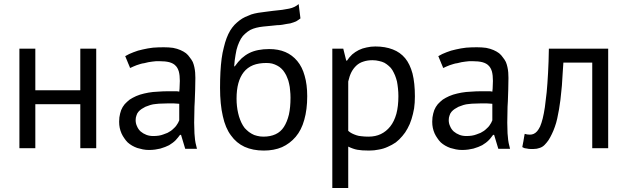

<svg xmlns="http://www.w3.org/2000/svg" viewBox="-20 -727 3079 942"><path d="M374 0Q393.6 0 452.1 0Q452.1 -122.1 452.1 -488.3Q432.6 -488.3 374 -488.3Q374 -437.5 374 -284.2Q318.4 -284.2 153.3 -284.2Q153.3 -335 153.3 -488.3Q133.8 -488.3 75.2 -488.3Q75.2 -366.2 75.2 0Q94.7 0 153.3 0Q153.3 -53.7 153.3 -215.8Q208 -215.8 374 -215.8Q374 -162.1 374 0Z M619.1 -393.6Q626 -397.5 633.8 -400.4Q641.6 -404.3 650.4 -407.2Q659.2 -410.2 668.9 -413.1Q677.7 -416 687.5 -417Q697.3 -419.9 708 -421.9Q717.8 -423.8 727.5 -424.8Q737.3 -425.8 746.1 -426.8Q754.9 -426.8 762.7 -426.8Q791 -426.8 810.5 -421.9Q831.1 -416 840.8 -405.3Q851.6 -395.5 857.4 -376Q862.3 -357.4 862.3 -330.1Q862.3 -318.4 861.3 -304.7Q861.3 -292 859.4 -277.3Q852.5 -279.3 845.7 -279.3Q839.8 -279.3 833 -279.3Q824.2 -279.3 805.7 -279.3Q779.3 -279.3 754.9 -277.3Q729.5 -276.4 708 -272.5Q686.5 -268.6 667 -262.7Q646.5 -255.9 630.9 -247.1Q615.2 -239.3 603.5 -227.5Q590.8 -216.8 582 -202.1Q573.2 -187.5 569.3 -169.9Q564.5 -152.3 564.5 -129.9Q564.5 -113.3 567.4 -99.6Q570.3 -85.9 576.2 -72.3Q582 -59.6 589.8 -48.8Q596.7 -38.1 606.4 -28.3Q616.2 -19.5 627.9 -12.7Q639.6 -5.9 653.3 -1Q667 2.9 680.7 5.9Q695.3 8.8 710.9 8.8Q726.6 8.8 741.2 6.8Q754.9 4.9 766.6 2Q779.3 -2 790 -5.9Q800.8 -10.7 809.6 -14.6Q819.3 -20.5 827.1 -26.4Q835 -32.2 841.8 -39.1Q848.6 -45.9 853.5 -52.7Q858.4 -58.6 863.3 -65.4Q865.2 -65.4 868.2 -65.4Q873 -48.8 888.7 2.9Q903.3 2.9 946.3 2.9Q942.4 -10.7 939.5 -25.4Q936.5 -40 935.5 -56.6Q933.6 -72.3 933.6 -89.8Q932.6 -107.4 932.6 -125Q932.6 -149.4 933.6 -176.8Q933.6 -203.1 935.5 -230.5Q936.5 -257.8 937.5 -287.1Q938.5 -315.4 938.5 -344.7Q938.5 -358.4 937.5 -371.1Q936.5 -383.8 933.6 -397.5Q930.7 -411.1 925.8 -422.9Q919.9 -434.6 911.1 -445.3Q903.3 -457 892.6 -465.8Q880.9 -474.6 865.2 -481.4Q849.6 -488.3 829.1 -492.2Q808.6 -495.1 783.2 -495.1Q756.8 -495.1 731.4 -493.2Q705.1 -490.2 680.7 -484.4Q656.2 -479.5 634.8 -470.7Q613.3 -462.9 593.8 -451.2Q593.8 -451.2 594.7 -450.2Q594.7 -450.2 595.7 -449.2Q595.7 -449.2 595.7 -448.2Q595.7 -448.2 595.7 -447.3Q595.7 -447.3 596.7 -446.3Q596.7 -446.3 597.7 -444.3Q597.7 -444.3 597.7 -443.4Q597.7 -443.4 597.7 -442.4Q597.7 -442.4 598.6 -441.4Q598.6 -441.4 598.6 -440.4Q598.6 -440.4 599.6 -439.5Q599.6 -439.5 599.6 -439.5Q599.6 -439.5 599.6 -438.5Q599.6 -438.5 600.6 -437.5Q600.6 -437.5 600.6 -436.5Q600.6 -436.5 600.6 -435.5Q600.6 -435.5 601.6 -434.6Q601.6 -434.6 601.6 -433.6Q601.6 -433.6 601.6 -433.6Q601.6 -433.6 602.5 -432.6Q602.5 -432.6 602.5 -431.6Q602.5 -431.6 602.5 -430.7Q602.5 -430.7 603.5 -429.7Q603.5 -429.7 603.5 -429.7Q603.5 -429.7 604.5 -427.7Q604.5 -427.7 604.5 -426.8Q604.5 -426.8 604.5 -426.8Q604.5 -425.8 605.5 -424.8Q605.5 -424.8 605.5 -423.8Q605.5 -423.8 606.4 -422.9Q606.4 -422.9 606.4 -421.9Q606.4 -421.9 607.4 -420.9Q607.4 -420.9 607.4 -419.9Q607.4 -419.9 607.4 -418.9Q607.4 -418.9 608.4 -418Q608.4 -418 608.4 -418Q608.4 -418 608.4 -417Q608.4 -417 608.4 -417Q608.4 -417 609.4 -415Q609.4 -415 609.4 -414.1Q609.4 -414.1 610.4 -414.1Q610.4 -414.1 610.4 -413.1Q610.4 -413.1 610.4 -412.1Q610.4 -412.1 611.3 -411.1Q611.3 -411.1 611.3 -410.2Q611.3 -410.2 612.3 -409.2Q612.3 -409.2 612.3 -408.2Q612.3 -408.2 612.3 -407.2Q612.3 -407.2 613.3 -406.2Q613.3 -406.2 613.3 -405.3Q613.3 -405.3 614.3 -404.3Q614.3 -404.3 614.3 -403.3Q614.3 -403.3 615.2 -402.3Q615.2 -402.3 615.2 -401.4Q615.2 -401.4 615.2 -400.4Q615.2 -400.4 616.2 -399.4Q616.2 -399.4 616.2 -397.5Q616.2 -397.5 617.2 -396.5Q617.2 -396.5 617.2 -395.5Q617.2 -395.5 618.2 -394.5Q618.2 -394.5 619.1 -393.6ZM669.9 -82Q658.2 -92.8 652.3 -107.4Q645.5 -121.1 645.5 -137.7Q645.5 -150.4 649.4 -160.2Q652.3 -170.9 659.2 -178.7Q666 -186.5 674.8 -192.4Q683.6 -198.2 693.4 -203.1Q705.1 -208 717.8 -211.9Q730.5 -215.8 745.1 -216.8Q759.8 -218.8 774.4 -218.8Q789.1 -219.7 803.7 -219.7Q810.5 -219.7 818.4 -219.7Q825.2 -219.7 832 -219.7Q838.9 -219.7 845.7 -218.8Q852.5 -218.8 859.4 -217.8Q859.4 -190.4 859.4 -136.7Q857.4 -130.9 853.5 -124Q849.6 -118.2 844.7 -110.4Q839.8 -103.5 833 -97.7Q826.2 -90.8 818.4 -85Q810.5 -80.1 801.8 -75.2Q792 -71.3 781.2 -67.4Q771.5 -63.5 758.8 -61.5Q746.1 -59.6 732.4 -59.6Q712.9 -59.6 698.2 -65.4Q682.6 -71.3 669.9 -82Z M1128.9 -401.4Q1130.9 -432.6 1135.7 -458Q1139.6 -484.4 1146.5 -502.9Q1153.3 -521.5 1162.1 -537.1Q1170.9 -551.8 1182.6 -561.5Q1194.3 -572.3 1208 -580.1Q1221.7 -586.9 1237.3 -590.8Q1252.9 -594.7 1271.5 -596.7Q1290 -598.6 1311.5 -600.6Q1326.2 -602.5 1339.8 -603.5Q1352.5 -603.5 1364.3 -605.5Q1376 -607.4 1385.7 -609.4Q1395.5 -611.3 1404.3 -612.3Q1412.1 -614.3 1419.9 -617.2Q1426.8 -619.1 1432.6 -622.1Q1438.5 -625 1443.4 -628.9Q1449.2 -632.8 1454.1 -636.7Q1451.2 -660.2 1445.3 -707Q1436.5 -699.2 1424.8 -693.4Q1413.1 -687.5 1398.4 -684.6Q1383.8 -681.6 1364.3 -678.7Q1343.8 -675.8 1319.3 -673.8Q1299.8 -671.9 1281.2 -668.9Q1262.7 -667 1246.1 -664.1Q1228.5 -661.1 1212.9 -656.2Q1197.3 -650.4 1182.6 -643.6Q1168 -636.7 1155.3 -627Q1142.6 -617.2 1130.9 -605.5Q1119.1 -592.8 1109.4 -577.1Q1099.6 -560.5 1091.8 -540Q1084 -519.5 1078.1 -494.1Q1071.3 -468.8 1067.4 -439.5Q1063.5 -409.2 1061.5 -374Q1059.6 -337.9 1059.6 -295.9Q1059.6 -215.8 1073.2 -157.2Q1085.9 -98.6 1113.3 -62.5Q1139.6 -25.4 1179.7 -6.8Q1220.7 11.7 1274.4 11.7Q1324.2 11.7 1363.3 -4.9Q1402.3 -22.5 1430.7 -55.7Q1459 -88.9 1472.7 -138.7Q1487.3 -189.5 1487.3 -254.9Q1487.3 -312.5 1474.6 -355.5Q1462.9 -398.4 1438.5 -427.7Q1414.1 -457 1379.9 -471.7Q1345.7 -486.3 1300.8 -486.3Q1271.5 -486.3 1247.1 -481.4Q1222.7 -476.6 1203.1 -466.8Q1183.6 -457 1166 -441.4Q1148.4 -424.8 1131.8 -401.4Q1130.9 -401.4 1128.9 -401.4ZM1175.8 -373Q1193.4 -395.5 1221.7 -407.2Q1249 -418 1287.1 -418Q1302.7 -418 1315.4 -415Q1329.1 -411.1 1339.8 -405.3Q1351.6 -399.4 1360.4 -390.6Q1370.1 -381.8 1377 -370.1Q1384.8 -358.4 1389.6 -344.7Q1395.5 -332 1398.4 -316.4Q1402.3 -300.8 1403.3 -283.2Q1405.3 -266.6 1405.3 -248Q1405.3 -200.2 1397.5 -165Q1388.7 -128.9 1373 -104.5Q1357.4 -80.1 1332 -68.4Q1306.6 -56.6 1272.5 -56.6Q1255.9 -56.6 1241.2 -60.5Q1226.6 -63.5 1213.9 -71.3Q1200.2 -79.1 1190.4 -88.9Q1179.7 -97.7 1171.9 -111.3Q1164.1 -124 1158.2 -139.6Q1152.3 -154.3 1148.4 -171.9Q1144.5 -188.5 1142.6 -206.1Q1140.6 -223.6 1140.6 -243.2Q1140.6 -286.1 1149.4 -318.4Q1158.2 -350.6 1175.8 -373Z M1610.4 195.3Q1629.9 195.3 1688.5 195.3Q1688.5 144.5 1688.5 -7.8Q1700.2 -2 1711.9 2Q1722.7 5.9 1733.4 7.8Q1744.1 9.8 1757.8 10.7Q1772.5 11.7 1791 11.7Q1816.4 11.7 1838.9 6.8Q1862.3 2.9 1882.8 -6.8Q1903.3 -15.6 1921.9 -28.3Q1939.5 -42 1954.1 -59.6Q1968.8 -76.2 1979.5 -96.7Q1991.2 -117.2 1999 -142.6Q2006.8 -167 2011.7 -195.3Q2015.6 -222.7 2015.6 -253.9Q2015.6 -319.3 2003.9 -366.2Q1991.2 -413.1 1967.8 -441.4Q1943.4 -470.7 1907.2 -484.4Q1870.1 -499 1821.3 -499Q1798.8 -499 1778.3 -494.1Q1757.8 -490.2 1740.2 -481.4Q1722.7 -472.7 1708 -460Q1693.4 -446.3 1682.6 -429.7Q1681.6 -429.7 1678.7 -429.7Q1674.8 -444.3 1664.1 -488.3Q1650.4 -488.3 1610.4 -488.3Q1610.4 -445.3 1610.4 -360.4Q1610.4 -274.4 1610.4 -146.5Q1610.4 -18.6 1610.4 67.4Q1610.4 153.3 1610.4 195.3ZM1866.2 -418.9Q1877.9 -412.1 1887.7 -403.3Q1898.4 -394.5 1905.3 -382.8Q1912.1 -371.1 1918 -357.4Q1923.8 -342.8 1927.7 -327.1Q1930.7 -311.5 1932.6 -293Q1934.6 -274.4 1934.6 -254.9Q1934.6 -206.1 1924.8 -168.9Q1914.1 -130.9 1894.5 -106.4Q1875 -82 1848.6 -69.3Q1822.3 -56.6 1788.1 -56.6Q1769.5 -56.6 1753.9 -58.6Q1739.3 -59.6 1728.5 -63.5Q1716.8 -67.4 1707 -72.3Q1697.3 -77.1 1688.5 -85Q1688.5 -166 1688.5 -327.1Q1694.3 -353.5 1704.1 -373Q1713.9 -391.6 1728.5 -405.3Q1743.2 -418.9 1762.7 -424.8Q1782.2 -431.6 1807.6 -431.6Q1825.2 -431.6 1839.8 -427.7Q1854.5 -424.8 1866.2 -418.9Z M2155.3 -393.6Q2162.1 -397.5 2169.9 -400.4Q2177.7 -404.3 2186.5 -407.2Q2195.3 -410.2 2205.1 -413.1Q2213.9 -416 2223.6 -417Q2233.4 -419.9 2244.1 -421.9Q2253.9 -423.8 2263.7 -424.8Q2273.4 -425.8 2282.2 -426.8Q2291 -426.8 2298.8 -426.8Q2327.1 -426.8 2346.7 -421.9Q2367.2 -416 2377 -405.3Q2387.7 -395.5 2393.6 -376Q2398.4 -357.4 2398.4 -330.1Q2398.4 -318.4 2397.5 -304.7Q2397.5 -292 2395.5 -277.3Q2388.7 -279.3 2381.8 -279.3Q2376 -279.3 2369.1 -279.3Q2360.4 -279.3 2341.8 -279.3Q2315.4 -279.3 2291 -277.3Q2265.6 -276.4 2244.1 -272.5Q2222.7 -268.6 2203.1 -262.7Q2182.6 -255.9 2167 -247.1Q2151.4 -239.3 2139.6 -227.5Q2127 -216.8 2118.2 -202.1Q2109.4 -187.5 2105.5 -169.9Q2100.6 -152.3 2100.6 -129.9Q2100.6 -113.3 2103.5 -99.6Q2106.4 -85.9 2112.3 -72.3Q2118.2 -59.6 2126 -48.8Q2132.8 -38.1 2142.6 -28.3Q2152.3 -19.5 2164.1 -12.7Q2175.8 -5.9 2189.5 -1Q2203.1 2.9 2216.8 5.9Q2231.4 8.8 2247.1 8.8Q2262.7 8.8 2277.3 6.8Q2291 4.9 2302.7 2Q2315.4 -2 2326.2 -5.9Q2336.9 -10.7 2345.7 -14.6Q2355.5 -20.5 2363.3 -26.4Q2371.1 -32.2 2377.9 -39.1Q2384.8 -45.9 2389.6 -52.7Q2394.5 -58.6 2399.4 -65.4Q2401.4 -65.4 2404.3 -65.4Q2409.2 -48.8 2424.8 2.9Q2439.5 2.9 2482.4 2.9Q2478.5 -10.7 2475.6 -25.4Q2472.7 -40 2471.7 -56.6Q2469.7 -72.3 2469.7 -89.8Q2468.8 -107.4 2468.8 -125Q2468.8 -149.4 2469.7 -176.8Q2469.7 -203.1 2471.7 -230.5Q2472.7 -257.8 2473.6 -287.1Q2474.6 -315.4 2474.6 -344.7Q2474.6 -358.4 2473.6 -371.1Q2472.7 -383.8 2469.7 -397.5Q2466.8 -411.1 2461.9 -422.9Q2456.1 -434.6 2447.3 -445.3Q2439.5 -457 2428.7 -465.8Q2417 -474.6 2401.4 -481.4Q2385.7 -488.3 2365.2 -492.2Q2344.7 -495.1 2319.3 -495.1Q2293 -495.1 2267.6 -493.2Q2241.2 -490.2 2216.8 -484.4Q2192.4 -479.5 2170.9 -470.7Q2149.4 -462.9 2129.9 -451.2Q2129.9 -451.2 2130.9 -450.2Q2130.9 -450.2 2131.8 -449.2Q2131.8 -449.2 2131.8 -448.2Q2131.8 -448.2 2131.8 -447.3Q2131.8 -447.3 2132.8 -446.3Q2132.8 -446.3 2133.8 -444.3Q2133.8 -444.3 2133.8 -443.4Q2133.8 -443.4 2133.8 -442.4Q2133.8 -442.4 2134.8 -441.4Q2134.8 -441.4 2134.8 -440.4Q2134.8 -440.4 2135.7 -439.5Q2135.7 -439.5 2135.7 -439.5Q2135.7 -439.5 2135.7 -438.5Q2135.7 -438.5 2136.7 -437.5Q2136.7 -437.5 2136.7 -436.5Q2136.7 -436.5 2136.7 -435.5Q2136.7 -435.5 2137.7 -434.6Q2137.7 -434.6 2137.7 -433.6Q2137.7 -433.6 2137.7 -433.6Q2137.7 -433.6 2138.7 -432.6Q2138.7 -432.6 2138.7 -431.6Q2138.7 -431.6 2138.7 -430.7Q2138.7 -430.7 2139.6 -429.7Q2139.6 -429.7 2139.6 -429.7Q2139.6 -429.7 2140.6 -427.7Q2140.6 -427.7 2140.6 -426.8Q2140.6 -426.8 2140.6 -426.8Q2140.6 -425.8 2141.6 -424.8Q2141.6 -424.8 2141.6 -423.8Q2141.6 -423.8 2142.6 -422.9Q2142.6 -422.9 2142.6 -421.9Q2142.6 -421.9 2143.6 -420.9Q2143.6 -420.9 2143.6 -419.9Q2143.6 -419.9 2143.6 -418.9Q2143.6 -418.9 2144.5 -418Q2144.5 -418 2144.5 -418Q2144.5 -418 2144.5 -417Q2144.5 -417 2144.5 -417Q2144.5 -417 2145.5 -415Q2145.5 -415 2145.5 -414.1Q2145.5 -414.1 2146.5 -414.1Q2146.5 -414.1 2146.5 -413.1Q2146.5 -413.1 2146.5 -412.1Q2146.5 -412.1 2147.5 -411.1Q2147.5 -411.1 2147.5 -410.2Q2147.5 -410.2 2148.4 -409.2Q2148.4 -409.2 2148.4 -408.2Q2148.4 -408.2 2148.4 -407.2Q2148.4 -407.2 2149.4 -406.2Q2149.4 -406.2 2149.4 -405.3Q2149.4 -405.3 2150.4 -404.3Q2150.4 -404.3 2150.4 -403.3Q2150.4 -403.3 2151.4 -402.3Q2151.4 -402.3 2151.4 -401.4Q2151.4 -401.4 2151.4 -400.4Q2151.4 -400.4 2152.3 -399.4Q2152.3 -399.4 2152.3 -397.5Q2152.3 -397.5 2153.3 -396.5Q2153.3 -396.5 2153.3 -395.5Q2153.3 -395.5 2154.3 -394.5Q2154.3 -394.5 2155.3 -393.6ZM2206.1 -82Q2194.3 -92.8 2188.5 -107.4Q2181.6 -121.1 2181.6 -137.7Q2181.6 -150.4 2185.5 -160.2Q2188.5 -170.9 2195.3 -178.7Q2202.1 -186.5 2210.9 -192.4Q2219.7 -198.2 2229.5 -203.1Q2241.2 -208 2253.9 -211.9Q2266.6 -215.8 2281.2 -216.8Q2295.9 -218.8 2310.5 -218.8Q2325.2 -219.7 2339.8 -219.7Q2346.7 -219.7 2354.5 -219.7Q2361.3 -219.7 2368.2 -219.7Q2375 -219.7 2381.8 -218.8Q2388.7 -218.8 2395.5 -217.8Q2395.5 -190.4 2395.5 -136.7Q2393.6 -130.9 2389.6 -124Q2385.7 -118.2 2380.9 -110.4Q2376 -103.5 2369.1 -97.7Q2362.3 -90.8 2354.5 -85Q2346.7 -80.1 2337.9 -75.2Q2328.1 -71.3 2317.4 -67.4Q2307.6 -63.5 2294.9 -61.5Q2282.2 -59.6 2268.6 -59.6Q2249 -59.6 2234.4 -65.4Q2218.8 -71.3 2206.1 -82Z M2885.7 0Q2905.3 0 2963.9 0Q2963.9 -122.1 2963.9 -488.3Q2890.6 -488.3 2672.9 -488.3Q2671.9 -421.9 2668.9 -369.1Q2666 -315.4 2662.1 -274.4Q2657.2 -233.4 2653.3 -201.2Q2648.4 -168.9 2642.6 -145.5Q2636.7 -122.1 2629.9 -106.4Q2622.1 -90.8 2615.2 -83Q2607.4 -74.2 2598.6 -70.3Q2589.8 -66.4 2580.1 -66.4Q2572.3 -66.4 2566.4 -67.4Q2560.5 -68.4 2554.7 -70.3Q2554.7 -69.3 2553.7 -68.4Q2553.7 -68.4 2553.7 -67.4Q2553.7 -67.4 2553.7 -66.4Q2553.7 -66.4 2553.7 -65.4Q2553.7 -65.4 2552.7 -64.5Q2552.7 -64.5 2552.7 -63.5Q2552.7 -63.5 2552.7 -62.5Q2552.7 -62.5 2552.7 -61.5Q2552.7 -61.5 2552.7 -60.5Q2552.7 -60.5 2551.8 -58.6Q2551.8 -58.6 2551.8 -57.6Q2551.8 -57.6 2551.8 -56.6Q2551.8 -56.6 2551.8 -55.7Q2551.8 -55.7 2551.8 -54.7Q2551.8 -54.7 2551.8 -54.7Q2551.8 -54.7 2550.8 -53.7Q2550.8 -52.7 2550.8 -51.8Q2550.8 -51.8 2550.8 -50.8Q2550.8 -50.8 2550.8 -49.8Q2550.8 -49.8 2550.8 -49.8Q2550.8 -49.8 2550.8 -48.8Q2550.8 -47.9 2549.8 -46.9Q2549.8 -46.9 2549.8 -45.9Q2549.8 -45.9 2549.8 -45.9Q2549.8 -45.9 2549.8 -44.9Q2549.8 -44.9 2549.8 -43Q2549.8 -43 2548.8 -42Q2548.8 -42 2548.8 -41Q2548.8 -41 2548.8 -40Q2548.8 -40 2548.8 -40Q2548.8 -40 2548.8 -38.1Q2548.8 -38.1 2548.8 -37.1Q2548.8 -37.1 2547.9 -36.1Q2547.9 -36.1 2547.9 -35.2Q2547.9 -35.2 2547.9 -35.2Q2547.9 -35.2 2547.9 -34.2Q2547.9 -34.2 2547.9 -33.2Q2547.9 -33.2 2547.9 -32.2Q2547.9 -32.2 2547.9 -32.2Q2547.9 -32.2 2546.9 -30.3Q2546.9 -30.3 2546.9 -29.3Q2546.9 -29.3 2546.9 -29.3Q2546.9 -29.3 2546.9 -27.3Q2546.9 -27.3 2546.9 -26.4Q2546.9 -26.4 2545.9 -26.4Q2545.9 -26.4 2545.9 -24.4Q2545.9 -24.4 2545.9 -23.4Q2545.9 -23.4 2545.9 -22.5Q2545.9 -22.5 2545.9 -21.5Q2545.9 -21.5 2544.9 -20.5Q2544.9 -20.5 2544.9 -20.5Q2544.9 -19.5 2544.9 -18.6Q2544.9 -18.6 2544.9 -18.6Q2544.9 -18.6 2544.9 -17.6Q2544.9 -17.6 2544.9 -16.6Q2544.9 -16.6 2544.9 -15.6Q2544.9 -15.6 2543.9 -14.6Q2543.9 -14.6 2543.9 -14.6Q2543.9 -13.7 2543.9 -12.7Q2543.9 -12.7 2543.9 -11.7Q2543.9 -11.7 2543.9 -11.7Q2543.9 -11.7 2543 -9.8Q2543 -9.8 2543 -8.8Q2543 -8.8 2543 -7.8Q2543 -7.8 2543 -6.8Q2543 -6.8 2543 -5.9Q2543 -5.9 2543 -4.9Q2543 -4.9 2543 -4.9Q2547.9 -2 2553.7 0Q2559.6 1 2566.4 2Q2573.2 3.9 2582 3.9Q2589.8 3.9 2598.6 3.9Q2614.3 3.9 2627 -1Q2640.6 -4.9 2651.4 -15.6Q2662.1 -26.4 2670.9 -39.1Q2679.7 -52.7 2687.5 -69.3Q2695.3 -85 2702.1 -104.5Q2709 -123 2713.9 -145.5Q2717.8 -168 2722.7 -190.4Q2726.6 -212.9 2729.5 -236.3Q2732.4 -259.8 2734.4 -283.2Q2737.3 -307.6 2738.3 -331.1Q2739.3 -354.5 2741.2 -377Q2742.2 -399.4 2744.1 -419.9Q2791 -419.9 2885.7 -419.9Q2885.7 -315.4 2885.7 0Z"/></svg>

Font: Aptus Gothic JP
Style: Medium
Weight: 400
Designer: Fuminori Ogawa / Motoya
Version: Version 1